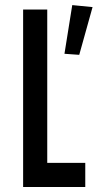

<svg xmlns="http://www.w3.org/2000/svg" viewBox="-20 -744 388 764"><path d="M72 -706H168V-96H319.3V0H72ZM267.5 -723.7 348.3 -715.8 295.3 -525.8 236.5 -530Z"/></svg>

Font: Lineal Thin
Style: Regular
Weight: 200
Designer: Created by Frank Adebiaye with contributions from Anton Moglia & Ariel Martín Pérez
Created by Frank ADEBIAYE with FontF
Foundry: Velvetyne Type Foundry
Version: Version 2.000;Glyphs 3.2 (3227)